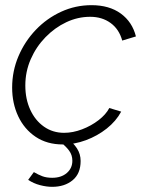

<svg xmlns="http://www.w3.org/2000/svg" viewBox="-20 -549 562 743"><path d="M223 10Q162 10 118 -19.5Q74 -49 50.5 -99Q27 -149 27 -210Q27 -274 51.5 -331.5Q76 -389 118.5 -433.5Q161 -478 216.5 -503.5Q272 -529 334 -529Q403 -529 447.5 -496.5Q492 -464 506 -408L453 -392Q441 -436 408 -460Q375 -484 329 -484Q281 -484 236.5 -463Q192 -442 156 -405Q120 -368 99 -320Q78 -272 78 -218Q78 -166 97 -124.5Q116 -83 150 -59Q184 -35 228 -35Q262 -35 297.5 -48.5Q333 -62 361.5 -84Q390 -106 403 -131L449 -117Q429 -80 393 -51.5Q357 -23 312.5 -6.5Q268 10 223 10ZM182 174Q160 174 135 167.5Q110 161 89 147L111 117Q128 127 144 133Q160 139 182 139Q217 139 238.5 120.5Q260 102 260 73Q260 51 247.5 34Q235 17 213 0L240 -15Q264 4 278 25.5Q292 47 292 74Q292 123 261 148.5Q230 174 182 174Z"/></svg>

Font: Raleway Light
Style: Italic
Weight: 300
Italic angle: -12°
Designer: Matt McInerney, Pablo Impallari, Rodrigo Fuenzalida
Foundry: Matt McInerney, Pablo Impallari, Rodrigo Fuenzalida
Version: Version 4.026